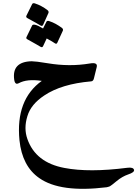

<svg xmlns="http://www.w3.org/2000/svg" viewBox="-20 -662 867 1213"><path d="M260 -59Q175 -3 153 72Q129 149 153 216Q205 365 387 399Q543 429 784 398Q823 393 827 412Q829 427 790 440Q752 453 717 482Q682 511 674 515Q664 519 654 521Q361 557 228 463Q120 388 103 224Q78 -32 244 -151Q150 -165 98 -136Q88 -131 82 -134Q73 -138 70 -157Q53 -272 180 -275Q191 -275 217 -272Q243 -269 284 -262Q350 -251 416 -250.5Q482 -250 548 -261Q599 -270 591 -238L574 -169Q570 -149 556 -148Q369 -132 260 -59ZM273 -524Q277 -533 290 -529Q312 -522 332 -511Q352 -500 371 -486Q381 -478 377 -468L342 -392Q337 -381 326 -389Q321 -393 308 -400.5Q295 -408 275 -419L252 -370Q250 -366 246 -364Q241 -363 235 -367Q229 -371 208.5 -382.5Q188 -394 154 -413Q142 -419 148 -429L183 -501Q192 -518 252 -482ZM183 -636Q187 -644 199 -641Q221 -634 241.5 -623Q262 -612 280 -598Q290 -590 286 -580L252 -504Q246 -494 234 -502Q222 -510 154 -547Q142 -553 147 -563Z"/></svg>

Font: Amiri
Style: Bold Italic
Weight: 700
Italic angle: 10°
Designer: Khaled Hosny
Version: Version 0.113